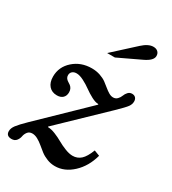

<svg xmlns="http://www.w3.org/2000/svg" viewBox="-204 -908 918 1022"><g transform="rotate(30 254.5 -396.5)"><path d="M423.8 -408.2 160.2 -154.8 162.1 -151.9Q181.6 -151.9 207.5 -141.4Q233.4 -130.9 254.9 -118.4Q276.4 -106 303 -95.5Q329.6 -85 350.1 -85Q379.4 -85 400.4 -104Q421.4 -123 439 -168.9L473.1 -155.8Q453.1 -82 403.8 -36.1Q354.5 9.8 295.9 9.8Q270.5 9.8 247.1 0.5Q223.6 -8.8 206.3 -22.2Q189 -35.6 173.1 -49.1Q157.2 -62.5 140.1 -71.8Q123 -81.1 106.9 -81.1Q88.4 -81.1 78.6 -68.4Q68.8 -55.7 66.2 -40.5Q63.5 -25.4 53.5 -12.7Q43.5 0 23.9 0Q-8.8 0 -8.8 -29.8Q-8.8 -47.4 5.6 -66.7Q20 -85.9 57.1 -122.1L333 -389.2L331.1 -392.1Q313.5 -392.1 288.6 -405.3Q263.7 -418.5 242.4 -434.1Q221.2 -449.7 195.6 -462.9Q169.9 -476.1 150.9 -476.1Q134.3 -476.1 124.8 -467.5Q115.2 -459 115.2 -444.8Q115.2 -434.6 120.4 -427.2Q125.5 -419.9 133.1 -415.3Q140.6 -410.6 148.2 -405.3Q155.8 -399.9 160.9 -390.6Q166 -381.3 166 -368.2Q166 -346.7 153.1 -334.2Q140.1 -321.8 117.2 -321.8Q85.9 -321.8 67.9 -342.3Q49.8 -362.8 49.8 -398.9Q49.8 -458.5 95.7 -499.3Q141.6 -540 208 -540Q235.4 -540 259 -532Q282.7 -523.9 298.3 -512.5Q314 -501 327.6 -489.5Q341.3 -478 355 -470Q368.7 -461.9 381.8 -461.9Q397 -461.9 407.2 -472.4Q417.5 -482.9 422.1 -495.8Q426.8 -508.8 436.5 -519.3Q446.3 -529.8 460.9 -529.8Q474.6 -529.8 482.4 -521.5Q490.2 -513.2 490.2 -499Q490.2 -481.9 479 -466.3Q467.8 -450.7 423.8 -408.2ZM284.2 -650.9H236.8L367.2 -770Q403.3 -803.2 434.1 -803.2Q451.7 -803.2 461.9 -793.7Q472.2 -784.2 472.2 -768.1Q472.2 -739.7 420.9 -715.8Z"/></g></svg>

Font: Libre Baskerville
Style: Italic
Weight: 400
Designer: Pablo Impallari, Rodrigo Fuenzalida
Foundry: Pablo Impallari, Rodrigo Fuenzalida
Version: Version 1.000